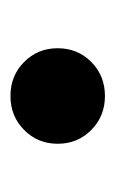

<svg xmlns="http://www.w3.org/2000/svg" viewBox="54 -644 223 371"><g transform="rotate(-90 165.5 -458.5)"><path d="M165.5 -367.2Q126.5 -367.2 99.9 -393.6Q73.2 -419.9 73.2 -458.5Q73.2 -497.1 99.9 -523.4Q126.5 -549.8 165.5 -549.8Q204.6 -549.8 231.2 -523.4Q257.8 -497.1 257.8 -458.5Q257.8 -419.9 231.2 -393.6Q204.6 -367.2 165.5 -367.2Z"/></g></svg>

Font: Inter 18pt ExtraBold
Style: Regular
Weight: 800
Designer: Rasmus Andersson
Foundry: rsms
Version: Version 4.001;git-66647c0bb